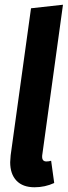

<svg xmlns="http://www.w3.org/2000/svg" viewBox="-20 -776 286 811"><path d="M159 -125Q158 -121 158 -114Q158 -94 176 -94Q186 -94 196 -97L209 -3Q170 15 126 15Q76 15 49.5 -13Q23 -41 23 -91Q23 -100 25 -120L111 -741L246 -756Z"/></svg>

Font: Fira Sans Compressed SemiBold
Style: Italic
Weight: 600
Width: 1
Italic angle: -8°
Designer: bBox Type GmbH & Carrois Corporate GbR & Edenspiekermann AG
Foundry: bBox Type GmbH & Carrois Corporate GbR & Edenspiekermann AG
Version: Version 4.301